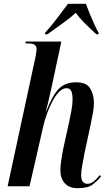

<svg xmlns="http://www.w3.org/2000/svg" viewBox="-20 -978 571 1008"><path d="M388 10Q344 10 320.5 -15.5Q297 -41 297 -84Q297 -106 301.5 -136.5Q306 -167 313 -202L344 -342Q349 -367 355 -398.5Q361 -430 361 -457Q361 -484 354.5 -499.5Q348 -515 329 -515Q309 -515 290 -495.5Q271 -476 255 -445.5Q239 -415 227 -381.5Q215 -348 208 -319L135 0H20L167 -682Q169 -695 170.5 -703.5Q172 -712 172 -720Q172 -734 163 -742Q154 -750 127 -750H113L115 -760H302L249 -512Q247 -502 241.5 -479Q236 -456 230.5 -431.5Q225 -407 221 -394H223Q254 -475 287.5 -510.5Q321 -546 380 -546Q434 -546 453.5 -513.5Q473 -481 473 -438Q473 -410 466.5 -378.5Q460 -347 455 -320L423 -171Q417 -137 411.5 -108Q406 -79 406 -58Q406 -13 440 -13Q456 -13 472.5 -26Q489 -39 504 -59L510 -51Q490 -27 465.5 -8.5Q441 10 388 10ZM216 -805Q246 -838 278.5 -880.5Q311 -923 337 -958H431Q438 -938 450 -908.5Q462 -879 475 -851Q488 -823 498 -805L497 -798H486Q450 -831 423 -858Q396 -885 378 -911Q350 -885 309.5 -856Q269 -827 229 -798H216Z"/></svg>

Font: Noto Serif Display ExtraCondensed SemiBold
Style: Italic
Weight: 600
Width: 2
Italic angle: -12°
Designer: Monotype Design Team
Foundry: Monotype Imaging Inc.
Version: Version 2.009